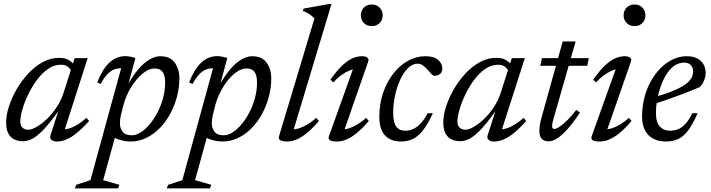

<svg xmlns="http://www.w3.org/2000/svg" viewBox="-20 -730 3720 1004"><path d="M244 -22.5 296 -183.5H309Q271.5 -128 241.5 -90.8Q211.5 -53.5 186.8 -31.8Q162 -10 141.2 -0.8Q120.5 8.5 101 8.5Q74 8.5 54 -1.5Q34 -11.5 23 -33.2Q12 -55 12 -90Q12 -127.5 26.5 -172.8Q41 -218 66.8 -262.8Q92.5 -307.5 127.2 -345Q162 -382.5 203.2 -405Q244.5 -427.5 289 -427.5Q318 -427.5 336.8 -417.5Q355.5 -407.5 371 -387L351 -360Q347 -372 333.5 -381.8Q320 -391.5 298.5 -391.5Q262.5 -391.5 230.5 -369Q198.5 -346.5 172 -310.5Q145.5 -274.5 126.2 -233.8Q107 -193 96.5 -155.8Q86 -118.5 86 -94Q86 -72.5 98 -62Q110 -51.5 128.5 -51.5Q145 -51.5 170.5 -66Q196 -80.5 223.5 -106.2Q251 -132 274.8 -167.2Q298.5 -202.5 312 -243.5L370.5 -426H431H438.5L313 -35.5L304.5 -54.5Q321 -52 342.2 -58.5Q363.5 -65 386.8 -79.2Q410 -93.5 432 -113.5L446 -97.5Q392 -37.5 352.8 -13.8Q313.5 10 280 10Q258.5 10 248.8 1Q239 -8 244 -22.5Z M616 -143Q610 -119.5 608.5 -106.2Q607 -93 607 -86Q607 -60 621 -41.2Q635 -22.5 669.5 -22.5Q692 -22.5 716.2 -38Q740.5 -53.5 763.2 -80.8Q786 -108 804 -143Q822 -178 832.8 -217.8Q843.5 -257.5 843.5 -298Q843.5 -335.5 830.5 -353.8Q817.5 -372 788 -372Q769 -372 749 -361Q729 -350 710 -331Q691 -312 674.2 -287.5Q657.5 -263 645.2 -236Q633 -209 626 -182.5ZM550 -36.5H588L519.5 212L604.5 236.5L597.5 255H371.5L378.5 236.5L453 212L613.5 -373Q613 -373 612.2 -373Q611.5 -373 610.5 -373Q592.5 -373 575.2 -366Q558 -359 541 -341.2Q524 -323.5 506.5 -291L488.5 -298.5Q509 -351.5 532.8 -381.5Q556.5 -411.5 582.2 -424Q608 -436.5 634 -436.5Q647.5 -436.5 661.2 -433.8Q675 -431 688 -427L641 -251L637.5 -266Q668 -325.5 699.2 -363Q730.5 -400.5 760.8 -418.2Q791 -436 817.5 -436Q871 -436 894.5 -401.2Q918 -366.5 918 -321.5Q918 -272 905.2 -224Q892.5 -176 869.5 -133.8Q846.5 -91.5 814.8 -59.2Q783 -27 744.2 -8.5Q705.5 10 662.5 10Q632 10 599 -1Q566 -12 550 -36.5Z M1096.5 -143Q1090.5 -119.5 1089 -106.2Q1087.5 -93 1087.5 -86Q1087.5 -60 1101.5 -41.2Q1115.5 -22.5 1150 -22.5Q1172.5 -22.5 1196.8 -38Q1221 -53.5 1243.8 -80.8Q1266.5 -108 1284.5 -143Q1302.5 -178 1313.2 -217.8Q1324 -257.5 1324 -298Q1324 -335.5 1311 -353.8Q1298 -372 1268.5 -372Q1249.5 -372 1229.5 -361Q1209.5 -350 1190.5 -331Q1171.5 -312 1154.8 -287.5Q1138 -263 1125.8 -236Q1113.5 -209 1106.5 -182.5ZM1030.5 -36.5H1068.5L1000 212L1085 236.5L1078 255H852L859 236.5L933.5 212L1094 -373Q1093.5 -373 1092.8 -373Q1092 -373 1091 -373Q1073 -373 1055.8 -366Q1038.5 -359 1021.5 -341.2Q1004.5 -323.5 987 -291L969 -298.5Q989.5 -351.5 1013.2 -381.5Q1037 -411.5 1062.8 -424Q1088.5 -436.5 1114.5 -436.5Q1128 -436.5 1141.8 -433.8Q1155.5 -431 1168.5 -427L1121.5 -251L1118 -266Q1148.5 -325.5 1179.8 -363Q1211 -400.5 1241.2 -418.2Q1271.5 -436 1298 -436Q1351.5 -436 1375 -401.2Q1398.5 -366.5 1398.5 -321.5Q1398.5 -272 1385.8 -224Q1373 -176 1350 -133.8Q1327 -91.5 1295.2 -59.2Q1263.5 -27 1224.8 -8.5Q1186 10 1143 10Q1112.5 10 1079.5 -1Q1046.5 -12 1030.5 -36.5Z M1624.5 -634Q1615.5 -642.5 1607 -649.2Q1598.5 -656 1588.2 -661.8Q1578 -667.5 1563.5 -672.5L1567.5 -685L1702 -709.5H1713.5L1512 -40.5L1506 -54.5Q1522.5 -52.5 1543.8 -59Q1565 -65.5 1588.2 -79.5Q1611.5 -93.5 1633.5 -113.5L1647.5 -97.5Q1612.5 -56.5 1583 -33Q1553.5 -9.5 1528.8 0.2Q1504 10 1481.5 10Q1458 10 1446.2 3.5Q1434.5 -3 1439 -17.5Z M1700 -17.5 1830 -380.5 1844.5 -369.5Q1828.5 -370 1807.8 -361.5Q1787 -353 1765 -337.2Q1743 -321.5 1723 -299L1708 -313.5Q1742.5 -362.5 1771.2 -389Q1800 -415.5 1825 -425.8Q1850 -436 1872.5 -436Q1891.5 -436 1900.8 -428.8Q1910 -421.5 1905.5 -408.5L1775.5 -35.5L1767 -54.5Q1783.5 -52.5 1804.8 -59Q1826 -65.5 1849.2 -79.5Q1872.5 -93.5 1894.5 -113.5L1908.5 -97.5Q1873.5 -56.5 1844 -33Q1814.5 -9.5 1789.8 0.2Q1765 10 1742.5 10Q1715 10 1705 3Q1695 -4 1700 -17.5ZM1867 -650Q1867 -666 1874.2 -678.8Q1881.5 -691.5 1894.2 -699Q1907 -706.5 1924 -706.5Q1949.5 -706.5 1965.2 -690.2Q1981 -674 1981 -650Q1981 -634 1973.8 -621.2Q1966.5 -608.5 1953.8 -601Q1941 -593.5 1924 -593.5Q1898.5 -593.5 1882.8 -609.8Q1867 -626 1867 -650Z M2164 -397Q2136.5 -397 2113 -373.5Q2089.5 -350 2072.2 -312Q2055 -274 2045.5 -229Q2036 -184 2036 -141Q2036 -89.5 2052 -68Q2068 -46.5 2100 -46.5Q2120.5 -46.5 2140 -55Q2159.5 -63.5 2178.8 -83.5Q2198 -103.5 2216.5 -138H2243.5Q2217.5 -81 2192 -48.8Q2166.5 -16.5 2138.8 -3.2Q2111 10 2077.5 10Q2023 10 1993.2 -22Q1963.5 -54 1963.5 -120Q1963.5 -185.5 1982.8 -242.8Q2002 -300 2035.2 -343.5Q2068.5 -387 2112.2 -411.5Q2156 -436 2204.5 -436Q2249 -436 2271 -416.8Q2293 -397.5 2293 -372.5Q2293 -353 2281.5 -343.5Q2270 -334 2252.5 -333.5Q2245 -333 2236 -343.2Q2227 -353.5 2216 -365.5Q2205 -377.5 2192.2 -387.2Q2179.5 -397 2164 -397Z M2530 -22.5 2582 -183.5H2595Q2557.5 -128 2527.5 -90.8Q2497.5 -53.5 2472.8 -31.8Q2448 -10 2427.2 -0.8Q2406.5 8.5 2387 8.5Q2360 8.5 2340 -1.5Q2320 -11.5 2309 -33.2Q2298 -55 2298 -90Q2298 -127.5 2312.5 -172.8Q2327 -218 2352.8 -262.8Q2378.5 -307.5 2413.2 -345Q2448 -382.5 2489.2 -405Q2530.5 -427.5 2575 -427.5Q2604 -427.5 2622.8 -417.5Q2641.5 -407.5 2657 -387L2637 -360Q2633 -372 2619.5 -381.8Q2606 -391.5 2584.5 -391.5Q2548.5 -391.5 2516.5 -369Q2484.5 -346.5 2458 -310.5Q2431.5 -274.5 2412.2 -233.8Q2393 -193 2382.5 -155.8Q2372 -118.5 2372 -94Q2372 -72.5 2384 -62Q2396 -51.5 2414.5 -51.5Q2431 -51.5 2456.5 -66Q2482 -80.5 2509.5 -106.2Q2537 -132 2560.8 -167.2Q2584.5 -202.5 2598 -243.5L2656.5 -426H2717H2724.5L2599 -35.5L2590.5 -54.5Q2607 -52 2628.2 -58.5Q2649.5 -65 2672.8 -79.2Q2696 -93.5 2718 -113.5L2732 -97.5Q2678 -37.5 2638.8 -13.8Q2599.5 10 2566 10Q2544.5 10 2534.8 1Q2525 -8 2530 -22.5Z M2805 -386 2814 -426H3059L3051 -386ZM2873.5 -105.5Q2871.5 -98 2870 -91.8Q2868.5 -85.5 2867.8 -80.5Q2867 -75.5 2867 -71.5Q2867 -63.5 2870 -59.5Q2873 -55.5 2878 -55.5Q2888.5 -55.5 2907 -68Q2925.5 -80.5 2948 -102.8Q2970.5 -125 2993 -155L3013 -142Q2991.5 -108.5 2969.8 -81Q2948 -53.5 2927 -33.2Q2906 -13 2886.2 -2Q2866.5 9 2848 9Q2826.5 9 2813.5 -3.5Q2800.5 -16 2800.5 -46.5Q2800.5 -60 2803.2 -77.8Q2806 -95.5 2812.5 -118L2922.5 -513H2990Z M3074 -17.5 3204 -380.5 3218.5 -369.5Q3202.5 -370 3181.8 -361.5Q3161 -353 3139 -337.2Q3117 -321.5 3097 -299L3082 -313.5Q3116.5 -362.5 3145.2 -389Q3174 -415.5 3199 -425.8Q3224 -436 3246.5 -436Q3265.5 -436 3274.8 -428.8Q3284 -421.5 3279.5 -408.5L3149.5 -35.5L3141 -54.5Q3157.5 -52.5 3178.8 -59Q3200 -65.5 3223.2 -79.5Q3246.5 -93.5 3268.5 -113.5L3282.5 -97.5Q3247.5 -56.5 3218 -33Q3188.5 -9.5 3163.8 0.2Q3139 10 3116.5 10Q3089 10 3079 3Q3069 -4 3074 -17.5ZM3241 -650Q3241 -666 3248.2 -678.8Q3255.5 -691.5 3268.2 -699Q3281 -706.5 3298 -706.5Q3323.5 -706.5 3339.2 -690.2Q3355 -674 3355 -650Q3355 -634 3347.8 -621.2Q3340.5 -608.5 3327.8 -601Q3315 -593.5 3298 -593.5Q3272.5 -593.5 3256.8 -609.8Q3241 -626 3241 -650Z M3557.5 -402.5Q3528 -402.5 3504.5 -385Q3481 -367.5 3463.2 -338.5Q3445.5 -309.5 3433.8 -274.8Q3422 -240 3416 -205Q3410 -170 3410 -141Q3410 -89.5 3430.5 -68Q3451 -46.5 3484 -46.5Q3506.5 -46.5 3526.2 -54.5Q3546 -62.5 3564.2 -82.2Q3582.5 -102 3600 -138H3628Q3603.5 -81 3579.2 -48.8Q3555 -16.5 3526.8 -3.2Q3498.5 10 3461 10Q3423.5 10 3395.8 -4.8Q3368 -19.5 3352.8 -48.5Q3337.5 -77.5 3337.5 -120Q3337.5 -172.5 3349.8 -220Q3362 -267.5 3384.2 -306.8Q3406.5 -346 3435.8 -375Q3465 -404 3499.5 -420Q3534 -436 3570.5 -436Q3605.5 -436 3627.5 -423.8Q3649.5 -411.5 3659.8 -391.8Q3670 -372 3670 -349.5Q3670 -328 3660.8 -306.8Q3651.5 -285.5 3637 -273.5Q3608 -261.5 3579 -250Q3550 -238.5 3520.8 -227.8Q3491.5 -217 3462.2 -206.8Q3433 -196.5 3403.5 -187L3405 -223Q3453 -236.5 3487.5 -250Q3522 -263.5 3544.8 -276.5Q3567.5 -289.5 3580.5 -302.8Q3593.5 -316 3599 -329.2Q3604.5 -342.5 3604.5 -356Q3604.5 -370 3599 -380.2Q3593.5 -390.5 3583.2 -396.5Q3573 -402.5 3557.5 -402.5Z"/></svg>

Font: Newsreader 18pt
Style: Italic
Weight: 400
Italic angle: -17°
Version: Version 1.003